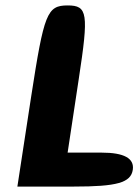

<svg xmlns="http://www.w3.org/2000/svg" viewBox="-20 -737 516 707"><path d="M95 -383 44 -50H252C410 -50 462 -64 469 -112C475 -154 437 -175 354 -175H229L270 -446C307 -688 303 -717 229 -717C153 -717 142 -687 95 -383Z"/></svg>

Font: Hussar Skorodowane
Style: Ky
Weight: 700
Foundry: Cannot Into Space Fonts
Version: Version 0.892